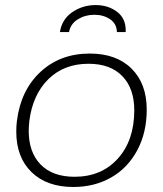

<svg xmlns="http://www.w3.org/2000/svg" viewBox="-20 -724 641 754"><path d="M215.3 -598.1Q223.1 -648.4 263.9 -676.3Q304.7 -704.1 355.5 -704.1Q404.3 -704.1 439 -678.2Q473.6 -652.3 473.6 -605.5V-598.1H439Q438.5 -630.4 412.6 -648.2Q386.7 -666 350.6 -666Q314.9 -666 286.1 -648.4Q257.3 -630.9 251 -598.1ZM556.2 -293.5Q556.2 -202.6 518.6 -133.1Q481 -63.5 415.8 -26.6Q350.6 10.3 268.1 10.3Q163.6 10.3 103.8 -48.1Q43.9 -106.4 43.9 -207Q43.9 -230.5 46.4 -249Q61.5 -370.1 139.2 -441.9Q216.8 -513.7 332.5 -513.7Q437 -513.7 496.6 -454.6Q556.2 -395.5 556.2 -293.5ZM272.9 -29.8Q378.4 -29.8 442.9 -101.3Q507.3 -172.9 507.3 -291Q507.3 -376.5 460.4 -425Q413.6 -473.6 327.6 -473.6Q231.4 -473.6 169.9 -413.1Q108.4 -352.5 95.2 -249Q92.8 -226.1 92.8 -210Q92.8 -126 139.6 -77.9Q186.5 -29.8 272.9 -29.8Z"/></svg>

Font: Muli
Style: ExtraLightItalic
Weight: 200
Italic angle: -7°
Designer: Vernon Adams
Foundry: newtypography
Version: Version 2.0; ttfautohint (v1.00rc1.2-2d82) -l 8 -r 50 -G 200